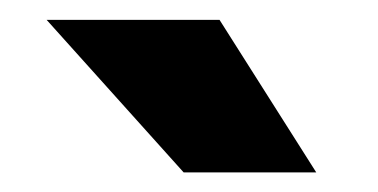

<svg xmlns="http://www.w3.org/2000/svg" viewBox="-20 -770 380 193"><path d="M200.7 -750 297.9 -596.7H164.6L26.9 -750Z"/></svg>

Font: Vazirmatn FD Black
Style: Regular
Weight: 900
Designer: Saber Rastikerdar
Foundry: Saber Rastikerdar
Version: Version 33.003